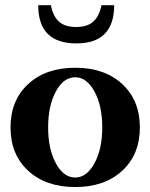

<svg xmlns="http://www.w3.org/2000/svg" viewBox="-20 -717 585 748"><path d="M277.3 -547.9Q128.9 -547.9 128.9 -696.8H178.2Q187 -652.8 210.2 -632.3Q233.4 -611.8 276.4 -611.8Q319.3 -611.8 342.8 -632.3Q366.2 -652.8 375.5 -696.8H424.8Q424.8 -547.9 277.3 -547.9ZM456.1 -51.8Q387.2 11.7 272.9 11.7Q158.7 11.7 89.8 -51.8Q21 -115.2 21 -220.7Q21 -326.2 89.8 -389.6Q158.7 -453.1 272.9 -453.1Q387.2 -453.1 456.1 -389.6Q524.9 -326.2 524.9 -220.7Q524.9 -115.2 456.1 -51.8ZM272.9 -25.4Q317.9 -25.4 348.1 -81.1Q378.4 -136.7 378.4 -220.7Q378.4 -304.7 348.1 -360.4Q317.9 -416 272.9 -416Q227.5 -416 197.5 -360.4Q167.5 -304.7 167.5 -220.7Q167.5 -136.7 197.5 -81.1Q227.5 -25.4 272.9 -25.4Z"/></svg>

Font: Elstob 10pt
Style: Bold
Weight: 700
Designer: Peter S. Baker
Version: Version 1.015